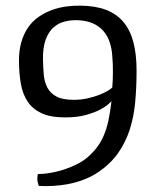

<svg xmlns="http://www.w3.org/2000/svg" viewBox="-20 -533 573 672"><path d="M112.3 76.2Q131.3 76.2 154.3 72.5Q177.2 68.8 200.4 61.5Q223.6 54.2 245.4 43.7Q267.1 33.2 284.2 19.5Q304.2 2.4 318.6 -16.4Q333 -35.2 343 -58.3Q353 -81.5 359.4 -110.8Q365.7 -140.1 370.1 -178.7Q368.7 -177.2 358.9 -168.2Q349.1 -159.2 329.6 -148.9Q310.1 -138.7 279.8 -130.4Q249.5 -122.1 208 -122.1Q156.7 -122.1 125.5 -136.7Q94.2 -151.4 76.9 -177.2Q59.6 -203.1 53.2 -238.5Q46.9 -273.9 46.4 -315.9Q45.9 -355.5 54.7 -385.7Q63.5 -416 79.1 -438Q94.7 -460 116.2 -474.6Q137.7 -489.3 161.9 -498Q186 -506.8 211.7 -510.3Q237.3 -513.7 262.2 -513.2Q314.5 -512.7 351.6 -498.3Q388.7 -483.9 412.4 -455.6Q436 -427.2 447 -384.8Q458 -342.3 458 -286.1Q458 -227.1 453.1 -174.8Q448.2 -122.6 433.6 -77.9Q418.9 -33.2 392.3 4.2Q365.7 41.5 322.8 70.3Q299.3 85.9 272.7 95.9Q246.1 106 219 111.1Q191.9 116.2 165.5 117.7Q139.2 119.1 115.7 117.7Q113.3 110.8 112.3 106Q111.3 101.1 110.8 96.9Q110.4 92.8 110.8 87.9Q111.3 83 112.3 76.2ZM238.8 -183.6Q264.2 -183.6 287.4 -189Q310.5 -194.3 328.4 -201.4Q346.2 -208.5 358.2 -215.8Q370.1 -223.1 373 -227.1Q375 -250 375.2 -279.3Q375.5 -308.6 373 -335.9Q371.6 -362.3 364 -385Q356.4 -407.7 341.6 -424.8Q326.7 -441.9 304 -451.7Q281.2 -461.4 250 -462.4Q227.1 -462.9 205.3 -457.3Q183.6 -451.7 166.7 -436.5Q149.9 -421.4 139.9 -394.5Q129.9 -367.7 130.4 -325.7Q130.9 -296.4 133.3 -270.8Q135.7 -245.1 146.2 -225.6Q156.7 -206.1 178.2 -194.8Q199.7 -183.6 238.8 -183.6Z"/></svg>

Font: Fjord
Style: One
Weight: 400
Designer: Viktoriya Grabowska
Foundry: Viktoriya Grabowska
Version: Version 1.002